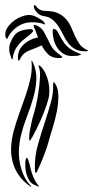

<svg xmlns="http://www.w3.org/2000/svg" viewBox="-26 -713 357 737"><path d="M159 -330Q148 -293 131.5 -255Q115 -217 97 -185Q95 -183 92.5 -178Q90 -173 88 -173Q86 -174 86 -180Q86 -186 86 -188Q86 -196 88 -207.5Q90 -219 92.5 -231.5Q95 -244 98 -256Q101 -268 104 -277Q106 -282 111.5 -305.5Q117 -329 121.5 -358.5Q126 -388 127.5 -415.5Q129 -443 123 -456Q121 -462 123 -462Q126 -462 130 -458Q142 -446 149.5 -429.5Q157 -413 160.5 -395Q164 -377 163.5 -360Q163 -343 159 -330ZM163 -179Q155 -147 142 -114.5Q129 -82 118 -58Q115 -50 112 -50Q109 -50 108.5 -53.5Q108 -57 108 -60Q106 -111 120 -159.5Q134 -208 151 -259Q161 -290 170 -322.5Q179 -355 178 -393Q178 -397 179 -397Q183 -397 185 -393Q198 -374 198 -344.5Q198 -315 192 -284.5Q186 -254 177 -225.5Q168 -197 163 -179ZM92 0Q96 4 93 3.5Q90 3 88 1Q59 -20 43 -45Q27 -70 21 -97.5Q15 -125 17 -153Q19 -181 26 -208Q36 -245 49 -280.5Q62 -316 73.5 -349.5Q85 -383 91.5 -415Q98 -447 95 -477Q95 -481 95 -481Q96 -481 99 -476Q115 -443 113.5 -408.5Q112 -374 102 -338.5Q92 -303 78 -267Q64 -231 55 -195Q49 -172 47 -146Q45 -120 49 -94.5Q53 -69 63 -44.5Q73 -20 92 0ZM100 -38Q109 -15 122 0Q123 0 123.5 1.5Q124 3 123 3Q120 3 114 0Q100 -5 92 -13Q84 -21 77 -41Q74 -49 72.5 -60.5Q71 -72 71 -82.5Q71 -93 72.5 -100Q74 -107 78 -107Q80 -107 83.5 -96Q87 -85 88 -81Q90 -70 93.5 -58Q97 -46 100 -38ZM-5 -590Q-3 -601 8 -614.5Q19 -628 34.5 -638Q50 -648 68 -653Q86 -658 102 -653Q110 -650 118.5 -645.5Q127 -641 133.5 -636.5Q140 -632 143.5 -627.5Q147 -623 146 -620Q145 -618 140.5 -620.5Q136 -623 131 -624Q104 -630 78.5 -626Q53 -622 31 -603Q23 -597 15 -586.5Q7 -576 4 -568Q1 -562 0 -564Q-5 -568 -5.5 -576.5Q-6 -585 -5 -590ZM302 -516Q277 -516 261.5 -525Q246 -534 235.5 -548Q225 -562 217 -578.5Q209 -595 199.5 -610Q190 -625 177 -636.5Q164 -648 143 -651Q130 -653 122 -659.5Q114 -666 109.5 -673Q105 -680 104 -686Q103 -692 105 -693Q109 -694 111.5 -690.5Q114 -687 117.5 -683Q121 -679 129 -675Q137 -671 154 -671Q182 -670 199.5 -661Q217 -652 228.5 -638.5Q240 -625 247 -608.5Q254 -592 261.5 -575.5Q269 -559 278.5 -545Q288 -531 305 -523Q310 -521 311.5 -518.5Q313 -516 302 -516ZM213 -494Q213 -491 207.5 -490.5Q202 -490 201 -490Q173 -490 157.5 -506Q142 -522 134 -539Q116 -530 92 -521.5Q68 -513 57 -497Q55 -494 51.5 -487Q48 -480 46 -480Q45 -480 43.5 -483.5Q42 -487 43 -498Q45 -519 56 -532.5Q67 -546 80 -554Q93 -562 104.5 -565.5Q116 -569 120 -569Q114 -585 111 -593Q108 -601 106.5 -604Q105 -607 104.5 -608Q104 -609 104 -612Q102 -616 104.5 -617.5Q107 -619 110 -617Q133 -609 143.5 -589Q154 -569 165 -547Q174 -528 185 -518Q196 -508 213 -495ZM286 -505Q280 -500 270.5 -499Q261 -498 250 -498Q231 -498 217 -507Q203 -516 194 -529.5Q185 -543 180.5 -560Q176 -577 176 -594Q176 -596 177 -599Q178 -602 180 -602Q191 -602 199 -584.5Q207 -567 221 -547Q232 -533 247.5 -523Q263 -513 283 -506H285Q286 -505 286 -505ZM91 -601Q99 -601 100.5 -597Q102 -593 97 -588Q90 -580 79.5 -572.5Q69 -565 58.5 -555.5Q48 -546 38.5 -532.5Q29 -519 24 -498Q23 -493 23 -489.5Q23 -486 20 -486Q18 -486 15 -498Q10 -509 9.5 -522.5Q9 -536 13 -547Q27 -583 47.5 -592Q68 -601 91 -601Z"/></svg>

Font: Akronim
Style: Regular
Weight: 400
Designer: Grzegorz Klimczewski
Foundry: Fonty.PL
Version: Version 1.002